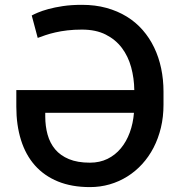

<svg xmlns="http://www.w3.org/2000/svg" viewBox="-20 -757 737 787"><path d="M530.5 -387.8Q529.8 -436.4 517.6 -481.4Q505.3 -526.3 479.6 -560.5Q453.8 -594.8 413.5 -615.2Q373.2 -635.7 315.7 -635.7Q283.4 -635.7 256.2 -632.5Q229 -629.3 206.7 -624.1Q184.3 -619 166.4 -612.9Q148.4 -606.9 134.6 -601.6L110.1 -693.5Q118.3 -698.2 135.3 -705.4Q152.3 -712.7 178.1 -719.8Q203.8 -726.9 238.3 -732.1Q272.7 -737.2 315.7 -737.2Q370.4 -737.2 416.2 -724.6Q462 -712 499.3 -689.1Q536.6 -666.2 564.8 -633.9Q593 -601.6 612 -562Q631 -522.4 640.6 -476.6Q650.2 -430.8 650.2 -381V-327.8Q650.2 -278.1 639.6 -233.7Q628.9 -189.3 609.4 -151.6Q589.8 -114 562.5 -84.2Q535.2 -54.3 501.6 -33.4Q468 -12.4 429.3 -1.2Q390.6 9.9 348.7 9.9Q274.1 9.9 217.7 -13.1Q161.2 -36.2 123.2 -79Q85.2 -121.8 66.1 -182.9Q46.9 -244 46.9 -319.6V-387.8ZM348.7 -90.2Q388.8 -90.2 420.6 -105.8Q452.4 -121.4 475.3 -149Q498.2 -176.5 511.9 -213.8Q525.6 -251.1 529.1 -294.7H165.5V-279.5Q165.5 -239.7 175.1 -205.1Q184.7 -170.5 206.1 -144.9Q227.6 -119.3 262.6 -104.8Q297.6 -90.2 348.7 -90.2Z"/></svg>

Font: Cannonade Med
Style: Regular
Weight: 500
Designer: Rasmus Andersson
Foundry: rsms
Version: Version 3.012;git-f93a4a705